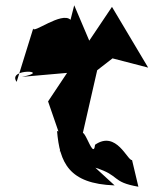

<svg xmlns="http://www.w3.org/2000/svg" viewBox="-20 -625 581 727"><path d="M341 10C437 40 400 64 504 82L480 -19C463 -15 421 -133 340 -77C332 -3 286 -207 284 -79L348 -359L406 -404L541 -369L404 -599L318 -471L261 -605L247 -550C214 -583 102 -494 106 -518L43 -315C5 -369 181 -357 63 -334L234 -349L162 -241L219 -76C171 -7 282 -105 196 -129C206 -10 240 71 414 77Z"/></svg>

Font: Asimov Silicon
Style: Regular
Weight: 400
Designer: Google
Version: Version 2.000980; 2014